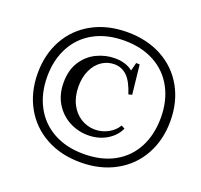

<svg xmlns="http://www.w3.org/2000/svg" viewBox="-128 -863 1073 1026"><g transform="rotate(20 409.0 -350.0)"><path d="M413 -566Q477 -566 516 -534L528 -581L548 -580L566 -414L546 -409Q524 -478 493.5 -506.5Q463 -535 422 -535Q383 -535 351 -513.5Q319 -492 300 -452Q281 -412 281 -359Q281 -302 302.5 -259.5Q324 -217 361 -194Q398 -171 441 -171Q481 -171 516 -190Q551 -209 569 -240H570L589 -230Q569 -185 522.5 -157.5Q476 -130 417 -130Q360 -130 310 -156.5Q260 -183 229.5 -233Q199 -283 199 -351Q199 -422 230.5 -470.5Q262 -519 311.5 -542.5Q361 -566 413 -566ZM429 20Q317 20 231.5 -27Q146 -74 99 -158.5Q52 -243 52 -351Q52 -459 99 -543Q146 -627 231.5 -673.5Q317 -720 429 -720Q541 -720 626.5 -673.5Q712 -627 759 -543Q806 -459 806 -351Q806 -243 759 -158.5Q712 -74 626 -27Q540 20 429 20V-28Q531 -28 603.5 -68.5Q676 -109 714 -182Q752 -255 752 -351Q752 -446 713 -519Q674 -592 601 -632Q528 -672 429 -672Q330 -672 257 -632Q184 -592 145 -519Q106 -446 106 -351Q106 -256 145 -182.5Q184 -109 257 -68.5Q330 -28 429 -28V20Z"/></g></svg>

Font: Minipax
Style: Regular
Weight: 400
Designer: Raphaël Ronot
Foundry: Velvetyne Type Foundry
Version: Version 1.000